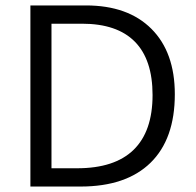

<svg xmlns="http://www.w3.org/2000/svg" viewBox="-20 -683 717 703"><path d="M620.1 -337.9Q620.1 -173.8 531 -86.9Q441.9 0 274.9 0H91.3V-663.1H294.4Q448.7 -663.1 534.4 -577.4Q620.1 -491.7 620.1 -337.9ZM538.6 -335Q538.6 -464.8 473.6 -530.5Q408.7 -596.2 280.3 -596.2H168.5V-66.9H262.2Q399.9 -66.9 469.2 -134.5Q538.6 -202.1 538.6 -335Z"/></svg>

Font: Bpm'online Open Sans
Style: Regular
Weight: 400
Foundry: Ascender Corporation
Version: Version 1.10